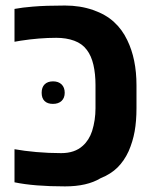

<svg xmlns="http://www.w3.org/2000/svg" viewBox="-20 -661 555 691"><path d="M32.2 -4.9V-124Q66.9 -117.7 110.8 -113.8Q154.8 -109.9 200.2 -109.9Q249 -109.9 277.8 -136.2Q300.8 -156.7 311.5 -189.5Q323.7 -228.5 323.7 -271.5V-355Q323.7 -395 316.2 -427.7Q308.6 -460.4 292.5 -481.4Q275.9 -503.9 247.3 -514.4Q218.8 -524.9 182.6 -524.9Q121.6 -524.9 54.7 -514.6Q51.8 -514.2 32.2 -510.7V-628.9Q61.5 -634.3 98.1 -637.2Q143.6 -641.1 213.9 -641.1Q268.6 -641.1 314.9 -625Q361.3 -608.9 390.6 -581.5Q419.9 -554.7 438 -516.6Q471.2 -448.7 471.2 -354V-271.5Q471.2 -225.1 464.6 -188.2Q458 -151.4 442.9 -116.7Q427.2 -82.5 403.3 -58.6Q379.4 -34.7 341.8 -19.5Q293.5 9.8 213.9 9.8Q102.5 9.8 32.2 -4.9ZM129.9 -327.1Q129.9 -346.7 140.6 -357.4Q151.4 -368.2 170.9 -368.2Q190.4 -368.2 201.7 -357.2Q212.9 -346.2 212.9 -327.1Q212.9 -308.6 201.7 -297.9Q190.4 -287.1 170.4 -287.1Q150.9 -287.1 140.4 -297.4Q129.9 -307.6 129.9 -327.1Z"/></svg>

Font: Viking Open Sans
Style: Bold
Weight: 700
Foundry: Ascender Corporation
Version: Version 2.001